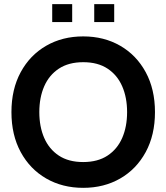

<svg xmlns="http://www.w3.org/2000/svg" viewBox="-20 -889 800 923"><path d="M380 14Q280 14 202 -31Q124 -76 79.5 -158Q35 -240 35 -350Q35 -460 79.5 -542Q124 -624 202 -669Q280 -714 380 -714Q480 -714 558 -669Q636 -624 680.5 -542Q725 -460 725 -350Q725 -240 680.5 -158Q636 -76 558 -31Q480 14 380 14ZM379.8 -110Q450 -110 497 -141Q544 -172 567.5 -226Q591 -280 591 -350Q591 -420 567.5 -474Q544 -528 497.2 -559Q450.4 -590 380.2 -590Q310 -590 263 -559Q216 -528 192.5 -474Q169 -420 169 -350Q169 -280 192.5 -226Q216 -172 262.8 -141Q309.6 -110 379.8 -110ZM231 -783V-869H327V-783ZM433 -783V-869H529V-783Z"/></svg>

Font: Cabin VF Beta
Style: Regular
Weight: 400
Designer: Pablo Impallari
Foundry: Pablo Impallari. http://www.impallari.com Igino Marini. http://www.ikern.com
Version: Version 2.200